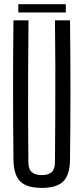

<svg xmlns="http://www.w3.org/2000/svg" viewBox="-20 -898 402 925"><path d="M181.2 7.2Q108.8 7.2 77.4 -24.2Q46 -55.6 44.9 -127.8Q42.9 -295.5 42.9 -464Q42.9 -632.4 44.9 -800H117.4Q116.2 -688.4 115.6 -573.2Q114.9 -458.1 115.3 -343.3Q115.6 -228.5 116.6 -116.5Q116.6 -84.4 132.6 -69.4Q148.6 -54.4 181.2 -54.4Q214.3 -54.4 229.5 -69.4Q244.8 -84.4 244.8 -116.5Q245.8 -228.5 246.3 -343.3Q246.9 -458.1 246.6 -573.2Q246.4 -688.4 244.8 -800H317.3Q319.4 -632.4 319.4 -464Q319.4 -295.5 317.3 -127.8Q316.6 -55.6 285 -24.2Q253.5 7.2 181.2 7.2ZM68.3 -877.9H297V-837.9H68.3Z"/></svg>

Font: Big Shoulders Display SC Thin
Style: Regular
Weight: 100
Designer: Patric King
Foundry: XO Type Co
Version: Version 2.002